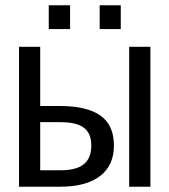

<svg xmlns="http://www.w3.org/2000/svg" viewBox="-20 -705 640 725"><path d="M207.5 -304.7Q307.6 -304.7 358.9 -268.8Q410.2 -232.9 410.2 -155.3Q410.2 -80.1 357.4 -40Q304.7 0 208 0H51.8V-528.3H131.8V-304.7ZM131.8 -62H207.5Q268.6 -62 296.6 -85Q324.7 -107.9 324.7 -155.3Q324.7 -201.2 297.1 -222.4Q269.5 -243.7 208 -243.7H131.8ZM467.8 0V-528.3H547.9V0ZM356.4 -595.2V-685.1H436V-595.2ZM164.1 -595.2V-685.1H244.6V-595.2Z"/></svg>

Font: Liberation Mono
Style: Regular
Weight: 400
Monospace: yes
Designer: Steve Matteson
Foundry: Ascender Corporation
Version: Version 2.1.5